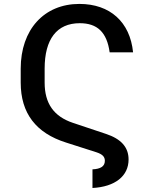

<svg xmlns="http://www.w3.org/2000/svg" viewBox="-20 -757 776 969"><path d="M446.7 97.7V191.8C561.1 185.7 628.9 131.4 628.9 47.9C628.9 -14.2 590.9 -56.1 514.6 -81.3L347.7 -137.1C251.4 -169.4 205.3 -235.1 205.3 -340.2V-410.9C205.3 -558.6 266.3 -639.9 382.5 -639.9C470.9 -639.9 519.5 -594.5 533.4 -492.9H651.6C636.4 -646 535.2 -737.2 380.7 -737.2C202.4 -737.2 84.5 -607.6 84.5 -410.5V-340.2C84.5 -185.7 161.2 -85.6 313.2 -37.6L467.3 11.7C498.2 22 509.2 34.8 509.2 54.7C509.2 82.7 487.2 95.9 446.7 97.7Z"/></svg>

Font: Margiela Sans Medium
Style: Regular
Weight: 500
Designer: Stefan Endress, Andreas Faust
Version: Version 1.100;FEAKit 1.0